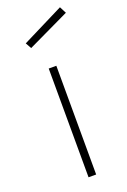

<svg xmlns="http://www.w3.org/2000/svg" viewBox="-143 -781 550 829"><g transform="rotate(-20 132.0 -366.0)"><path d="M248 -732 264 -701 71 -609 56 -636ZM112 -500H147L148 0H113Z"/></g></svg>

Font: Panefresco 1wt
Style: Regular
Weight: 250
Version: Version 1.000